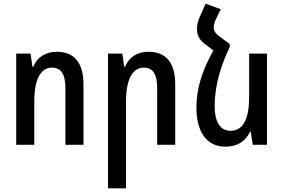

<svg xmlns="http://www.w3.org/2000/svg" viewBox="-20 -786 1538 1042"><path d="M68 0H166V-236C166 -355 201 -419 262 -419C310 -419 335 -386 335 -307V0H433V-327C433 -451 379 -505 288 -505C225 -505 181 -474 161 -424H156L146 -495H68Z M566 236H664V-236C664 -355 699 -419 760 -419C808 -419 833 -386 833 -307V0H931V-327C931 -451 877 -505 786 -505C723 -505 679 -474 659 -424H654L644 -495H566Z M1227 -547 1177 -584C1149 -603 1140 -618 1140 -638C1140 -653 1146 -672 1156 -691L1178 -736L1096 -766L1066 -699C1055 -675 1049 -653 1049 -629C1049 -593 1063 -568 1096 -544L1138 -512C1077 -402 1046 -307 1046 -202C1046 -70 1102 10 1203 10C1271 10 1313 -21 1337 -71H1341L1352 0H1429V-495H1332V-259C1332 -133 1296 -76 1230 -76C1175 -76 1145 -127 1145 -208C1145 -321 1177 -426 1227 -532Z"/></svg>

Font: Noto Sans Armenian Condensed Medium
Style: Regular
Weight: 500
Width: 3
Designer: Monotype Design Team
Foundry: Monotype Imaging Inc.
Version: Version 2.008